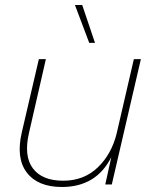

<svg xmlns="http://www.w3.org/2000/svg" viewBox="-20 -736 609 766"><path d="M359 -565H336L279 -716H308ZM514 -500H542L426 0H400L424 -109Q364 10 227 10Q131 10 87 -47.5Q43 -105 67 -208L135 -500H163L96 -207Q74 -114 111 -64.5Q148 -15 232 -15Q315 -15 370.5 -68.5Q426 -122 446 -206Z"/></svg>

Font: Elaine Sans ExtraLight
Style: Italic
Weight: 275
Italic angle: -13°
Designer: Wei Huang
Foundry: Wei Huang
Version: Version 2.001;December 24, 2019;FontCreator 12.0.0.2547 64-b